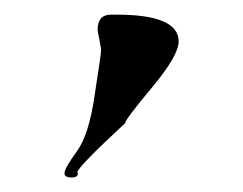

<svg xmlns="http://www.w3.org/2000/svg" viewBox="-20 -701 337 266"><path d="M141.6 -680.7Q227.5 -680.7 227.5 -643.6Q227.5 -624 190.4 -579.6Q153.3 -535.2 153.3 -530.3Q86.9 -468.8 86.9 -461.9Q86.9 -461.9 87.9 -461.9Q87.9 -461.9 87.9 -460.9Q87.9 -455.1 79.1 -455.1Q69.3 -455.1 69.3 -460.9Q69.3 -467.8 86.4 -491.2Q103.5 -514.6 111.3 -570.3Q120.1 -626 120.1 -632.8L115.2 -659.2Q115.2 -680.7 133.8 -680.7Z"/></svg>

Font: Drukaatie burti
Style: Light
Weight: 300
Version: Version 0.14